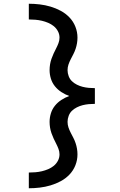

<svg xmlns="http://www.w3.org/2000/svg" viewBox="-20 -853 640 1026"><path d="M134 153V69Q151 69 169 67.5Q187 66 204 62Q221 58 237.5 51Q254 44 267.5 33Q281 22 289.5 6Q298 -10 298 -28Q298 -43 292.5 -57.5Q287 -72 280 -85.5Q273 -99 266.5 -113Q260 -127 255 -141.5Q250 -156 247.5 -171Q245 -186 245 -202Q245 -225 252 -247.5Q259 -270 273.5 -288Q288 -306 308 -319Q328 -332 350 -340Q328 -348 308 -361Q288 -374 273.5 -392Q259 -410 252 -432.5Q245 -455 245 -478Q245 -494 247.5 -509Q250 -524 255 -538.5Q260 -553 266.5 -567Q273 -581 280 -594.5Q287 -608 292.5 -622.5Q298 -637 298 -652Q298 -670 289.5 -686Q281 -702 267.5 -713Q254 -724 237.5 -731Q221 -738 204 -742Q187 -746 169 -747.5Q151 -749 134 -749V-833Q163 -833 192.5 -829.5Q222 -826 250.5 -817.5Q279 -809 305 -795Q331 -781 351.5 -759.5Q372 -738 383 -710Q394 -682 394 -652Q394 -637 391.5 -622Q389 -607 384 -592Q379 -577 372 -563.5Q365 -550 358 -536.5Q351 -523 346 -508.5Q341 -494 341 -478Q341 -462 347 -446Q353 -430 364.5 -419Q376 -408 391 -400.5Q406 -393 422 -389Q438 -385 454.5 -383.5Q471 -382 487 -382V-298Q471 -298 454.5 -296.5Q438 -295 422 -291Q406 -287 391 -279.5Q376 -272 364.5 -261Q353 -250 347 -234Q341 -218 341 -202Q341 -186 346 -171.5Q351 -157 358 -143.5Q365 -130 372 -116.5Q379 -103 384 -88Q389 -73 391.5 -58Q394 -43 394 -28Q394 2 383 30Q372 58 351.5 79.5Q331 101 305 115Q279 129 250.5 137.5Q222 146 192.5 149.5Q163 153 134 153Z"/></svg>

Font: Iosevka HT Medium Extended
Style: Regular
Weight: 500
Width: 7
Monospace: yes
Designer: Belleve Invis
Foundry: Belleve Invis
Version: Version 32.3.0; ttfautohint (v1.8.4)